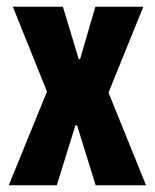

<svg xmlns="http://www.w3.org/2000/svg" viewBox="-20 -548 458 568"><path d="M6 0 119 -277 18 -528H166L213 -373H217L262 -528H404L301 -274L412 0H263L208 -177H203L148 0Z"/></svg>

Font: Archivo ExtraCondensed ExtraBold
Style: Regular
Weight: 800
Width: 2
Designer: Hector Gatti
Foundry: Omnibus-Type
Version: Version 2.001